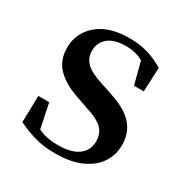

<svg xmlns="http://www.w3.org/2000/svg" viewBox="-134 -655 757 783"><g transform="rotate(30 244.0 -263.5)"><path d="M228 16Q176 16 133.5 4.5Q91 -7 49 -28L52 -153H103L127 -38Q138 -33 149 -29Q179 -19 221 -19Q284 -19 316.5 -43.5Q349 -68 349 -110Q349 -145 327.5 -168Q306 -191 245 -210L191 -229Q128 -250 91.5 -286.5Q55 -323 55 -382Q55 -451 107.5 -497Q160 -543 258 -543Q305 -543 342.5 -532Q380 -521 420 -498L415 -384H369L342 -488Q330 -495 318 -499Q292 -508 259 -508Q206 -508 177.5 -484.5Q149 -461 149 -422Q149 -389 171.5 -366.5Q194 -344 250 -326L304 -308Q381 -283 414.5 -244.5Q448 -206 448 -150Q448 -102 422.5 -64.5Q397 -27 348 -5.5Q299 16 228 16Z"/></g></svg>

Font: Early Summer Mincho SemiBold
Style: Regular
Weight: 600
Designer: GuiWonder
Version: Version 1.002